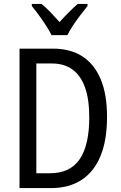

<svg xmlns="http://www.w3.org/2000/svg" viewBox="-20 -963 620 983"><path d="M528 -365Q528 -245 494.5 -164Q461 -83 397 -41.5Q333 0 241 0H80V-714H251Q340 -714 401.5 -674.5Q463 -635 495.5 -557.5Q528 -480 528 -365ZM437 -362Q437 -455 415 -516Q393 -577 350.5 -607.5Q308 -638 245 -638H166V-76H235Q339 -76 388 -148Q437 -220 437 -362ZM244 -783Q233 -805 216 -831.5Q199 -858 180 -884Q161 -910 143 -932V-943H192Q214 -926 238 -901Q262 -876 285 -850Q311 -879 331.5 -899.5Q352 -920 378 -943H428V-932Q412 -912 392 -886Q372 -860 354 -833Q336 -806 325 -783Z"/></svg>

Font: Noto Sans Khmer Condensed
Style: Regular
Weight: 400
Width: 3
Designer: Danh Hong and the Monotype Design Team
Foundry: Monotype Imaging Inc.
Version: Version 2.004